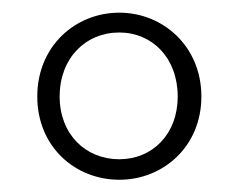

<svg xmlns="http://www.w3.org/2000/svg" viewBox="-20 -690 382 309"><path d="M266 -534.7C266 -473.7 225 -433.7 172 -433.7C118 -433.7 76 -473.6 76 -534.7C76 -596.7 118 -637.7 172 -637.7C225 -637.7 266 -596.7 266 -534.7ZM40 -534.7C40 -453.7 101 -400.7 172.1 -400.7C242.1 -400.7 304.1 -453.7 304.1 -534.7C304.1 -615.6 242.1 -669.6 172.1 -669.6C101.1 -669.6 40 -615.6 40 -534.7Z"/></svg>

Font: YuFanDanQingSong
Style: Regular
Weight: 100
Foundry: 余繁
Version: Version 1.0